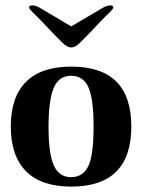

<svg xmlns="http://www.w3.org/2000/svg" viewBox="-20 -682 527 712"><path d="M244 10Q133 10 76.5 -47Q20 -104 20 -213Q20 -322 76.5 -378.5Q133 -435 244 -435Q467 -435 467 -213Q467 10 244 10ZM244 -25Q288 -25 308 -67Q327 -108 327 -211Q327 -316 308 -358Q289 -401 244 -401Q199 -401 180 -358Q160 -313 160 -211Q160 -111 180 -68Q199 -25 244 -25ZM244 -506Q229 -506 211 -524L187 -548L164 -572Q140 -598 116 -622Q104 -633 96 -642Q88 -650 88 -654Q88 -662 100 -662Q114 -662 133 -650L244 -584L356 -650Q376 -662 389 -662Q400 -662 400 -654Q400 -650 392 -642Q384 -633 372 -622Q348 -598 324 -572L301 -548L277 -524Q260 -506 244 -506Z"/></svg>

Font: UnnaBold
Style: Bold
Weight: 700
Designer: Jorge de Buen Unna
Foundry: Omnibus-Type
Version: Version 2.008;hotconv 1.0.109;makeotfexe 2.5.65596